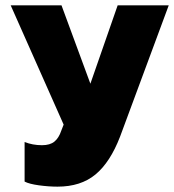

<svg xmlns="http://www.w3.org/2000/svg" viewBox="-20 -500 651 718"><path d="M72 179V31Q102 43 137 43Q167 43 183.5 29.5Q200 16 209 -11L218 -34L20 -480H210L318 -187L420 -480H611L429 11Q392 107 337 152.5Q282 198 195 198Q162 198 125.5 193Q89 188 72 179Z"/></svg>

Font: Readiness ExtraBold
Style: Regular
Weight: 800
Designer: Katatrad Team
Foundry: CadsonDemak
Version: Version 1.00;January 16, 2020;FontCreator 12.0.0.2550 64-bit